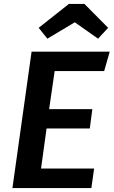

<svg xmlns="http://www.w3.org/2000/svg" viewBox="-20 -953 576 973"><path d="M508 -593H257L229 -400H448L435 -302H216L188 -99H457L443 0H43L140 -691H536ZM176 -812 329 -933H408L528 -812L477 -757L359 -840L220 -757Z"/></svg>

Font: FiraGO Medium
Style: Italic
Weight: 500
Italic angle: -8°
Designer: bBox Type GmbH
Foundry: bBox Type GmbH
Version: Version 1.001